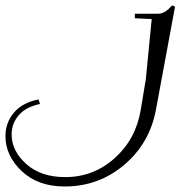

<svg xmlns="http://www.w3.org/2000/svg" viewBox="-476 -299 693 700"><path d="M-456.1 197.3Q-456.1 148.4 -425.3 111.8Q-394.5 75.2 -335.9 63.5L-330.1 80.1Q-381.8 90.8 -407.7 121.1Q-433.6 151.4 -433.6 191.4Q-433.6 251 -380.4 298.8Q-327.1 346.7 -238.3 346.7Q-134.8 346.7 -57.6 277.3Q19.5 208 37.1 101.6L55.7 -10.7L77.1 -229.5L15.6 -232.4V-249H101.6Q125 -249 148.4 -276.4L152.3 -279.3L162.1 -274.4L92.8 99.6Q70.3 222.7 -22.9 301.8Q-116.2 380.9 -240.2 380.9Q-337.9 380.9 -397 324.7Q-456.1 268.6 -456.1 197.3Z"/></svg>

Font: Kleymisska
Style: Regular
Weight: 500
Italic angle: -8°
Designer: gluk
Foundry: gluk
Version: Version 0.298